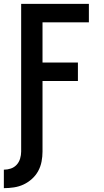

<svg xmlns="http://www.w3.org/2000/svg" viewBox="-21 -755 541 998"><path d="M-1 223V127Q18 127 35.5 121Q53 115 65.5 101.5Q78 88 83.5 69.5Q89 51 89 33V-735H441V-639H200V-430H384V-334H200V33Q200 59 195 85Q190 111 177.5 134Q165 157 145 175Q125 193 101.5 204Q78 215 51.5 219Q25 223 -1 223Z"/></svg>

Font: Iosevka Term Curly
Style: Bold
Weight: 700
Designer: Belleve Invis
Foundry: Belleve Invis
Version: Version 32.3.0